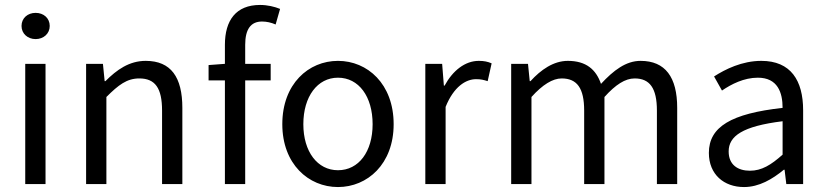

<svg xmlns="http://www.w3.org/2000/svg" viewBox="-20 -744 3337 776"><path d="M82 0H164V-486H82ZM124 -586C156 -586 181 -608 181 -639C181 -671 156 -692 124 -692C92 -692 67 -671 67 -639C67 -608 92 -586 124 -586Z M328 0H410V-352C459 -401 493 -427 543 -427C607 -427 635 -388 635 -297V0H717V-308C717 -432 671 -498 569 -498C502 -498 452 -462 406 -416H403L396 -486H328Z M889 0H971V-419H1074V-486H971V-563C971 -625 993 -657 1039 -657C1057 -657 1076 -653 1094 -645L1112 -708C1090 -717 1061 -724 1031 -724C934 -724 889 -662 889 -563V-486L823 -481V-419H889Z M1346 12C1465 12 1571 -81 1571 -242C1571 -405 1465 -498 1346 -498C1227 -498 1121 -405 1121 -242C1121 -81 1227 12 1346 12ZM1346 -56C1263 -56 1206 -131 1206 -242C1206 -354 1263 -430 1346 -430C1430 -430 1486 -354 1486 -242C1486 -131 1430 -56 1346 -56Z M1699 0H1781V-312C1814 -394 1863 -424 1904 -424C1924 -424 1935 -421 1951 -416L1967 -488C1951 -495 1936 -498 1915 -498C1860 -498 1810 -459 1777 -398H1774L1767 -486H1699Z M2046 0H2128V-352C2173 -402 2214 -427 2250 -427C2312 -427 2341 -388 2341 -297V0H2423V-352C2468 -402 2507 -427 2545 -427C2606 -427 2635 -388 2635 -297V0H2717V-308C2717 -432 2669 -498 2569 -498C2510 -498 2460 -460 2409 -405C2389 -463 2349 -498 2275 -498C2217 -498 2166 -462 2124 -416H2121L2114 -486H2046Z M2987 12C3048 12 3102 -20 3148 -58H3151L3158 0H3226V-298C3226 -419 3176 -498 3057 -498C2979 -498 2911 -464 2866 -435L2898 -378C2936 -404 2987 -430 3043 -430C3123 -430 3143 -370 3143 -308C2936 -285 2845 -232 2845 -126C2845 -39 2906 12 2987 12ZM3011 -54C2963 -54 2925 -77 2925 -132C2925 -194 2981 -234 3143 -254V-119C3096 -77 3058 -54 3011 -54Z"/></svg>

Font: Giro Sans Regular
Style: Regular
Weight: 400
Designer: Paul D. Hunt
Foundry: Adobe Systems Incorporated
Version: Version 1.000;PS 1.0;hotconv 1.0.88;makeotf.lib2.5.647800